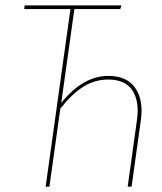

<svg xmlns="http://www.w3.org/2000/svg" viewBox="-20 -701 610 721"><path d="M386.7 -416Q457 -416 488 -370.4Q519 -324.7 509.3 -252.4L474.1 0H459.5L494.6 -252.4Q503.9 -319.8 477.5 -361.1Q451.2 -402.3 386.2 -402.3Q335.9 -402.3 293 -375.5Q250 -348.6 206.5 -293L165.5 0H151.4L244.6 -667H70.8L72.8 -680.7H436L431.6 -667H259.3L210 -314.5Q291.5 -416 386.7 -416Z"/></svg>

Font: Fira Sans Compressed Hair
Style: Italic
Weight: 100
Width: 3
Italic angle: -8°
Designer: Carrois Corporate & Edenspiekermann AG
Foundry: Carrois Corporate GbR & Edenspiekermann AG
Version: Version 4.203;PS 004.203;hotconv 1.0.88;makeotf.lib2.5.64775